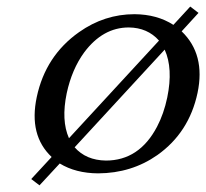

<svg xmlns="http://www.w3.org/2000/svg" viewBox="-20 -513 622 579"><path d="M368.2 -430.2Q290 -430.2 233.9 -355Q196.8 -304.2 181.2 -231.9Q164.1 -149.9 188 -96.2L459.5 -390.6Q424.8 -429.7 368.2 -430.2ZM575.7 -232.9Q550.3 -113.3 454.6 -45.4Q376.5 9.3 275.9 9.8Q208 9.3 160.2 -20L99.1 45.9L74.2 26.9L135.7 -39.6Q66.4 -105 90.8 -220.2Q117.2 -344.7 218.3 -416Q294.9 -470.2 385.7 -470.2Q453.6 -469.7 502.9 -438L553.7 -493.2L578.6 -474.1L527.8 -418.5Q600.1 -349.1 575.7 -232.9ZM476.6 -363.3 205.1 -68.8Q239.3 -29.8 299.3 -28.8Q399.9 -28.8 453.6 -130.9Q474.1 -169.9 484.4 -219.2Q502.4 -306.6 476.6 -363.3Z"/></svg>

Font: Linux Biolinum Capitals O
Style: Italic Samll Caps
Weight: 400
Italic angle: -12°
Designer: Philipp H. Poll
Foundry: Philipp H. Poll
Version: Version 0.6.2